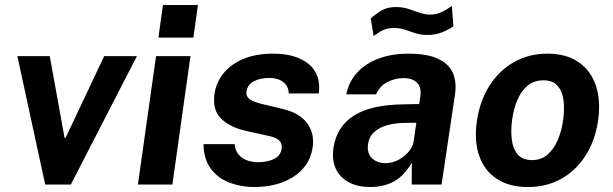

<svg xmlns="http://www.w3.org/2000/svg" viewBox="-20 -743 2466 773"><path d="M162 0 49.9 -517H180.3L240 -187.7H243.8L399.5 -517H531.2L265.2 0Z M535.2 0 608.2 -517H746.8L674 0ZM617.7 -591.5 636 -723H776.9L758.6 -591.5Z M1003 10Q950.2 10 903.9 -7.7Q857.5 -25.4 828.8 -63.6Q800.1 -101.8 799.2 -162.8H924.7Q927.2 -135.2 941.9 -119.3Q956.6 -103.3 976.9 -96.6Q997.2 -89.9 1016.4 -89.9Q1056.8 -89.9 1083.5 -103.2Q1110.1 -116.6 1113.8 -144Q1117.1 -165.2 1104 -177.7Q1090.8 -190.2 1057.6 -196.7L972.2 -215.6Q906.7 -229.9 870.8 -264.7Q834.9 -299.6 843.3 -363.4Q849.7 -410 879.1 -447Q908.6 -484 959.1 -505.5Q1009.6 -527 1078.9 -527Q1172.8 -527 1223.1 -484.9Q1273.4 -442.8 1263.5 -366.6H1142.5Q1141.6 -396.7 1120.2 -412.9Q1098.8 -429.2 1063.6 -429.2Q1027.3 -429.2 1001.7 -415.6Q976.1 -401.9 972.4 -374.4Q969.5 -354.2 987.2 -342.4Q1004.8 -330.5 1044.7 -322L1123.5 -303.1Q1164.3 -292.3 1188.7 -274.2Q1213.1 -256 1224.8 -234.5Q1236.6 -213.1 1239.2 -191.3Q1241.8 -169.6 1239.1 -152.2Q1232.1 -100.4 1200 -64.3Q1167.8 -28.2 1117 -9.1Q1066.2 10 1003 10Z M1469.8 10Q1421.4 10 1385.6 -8.5Q1349.8 -26.9 1332.7 -62.1Q1315.6 -97.3 1322.5 -147.8Q1335.2 -232.8 1403.9 -277.1Q1472.5 -321.5 1606 -322.9L1667.8 -324.2L1672.2 -354.9Q1677.7 -391.7 1658.6 -410.4Q1639.5 -429.2 1601.2 -428.5Q1571 -428.2 1540.4 -413.1Q1509.7 -398.1 1494 -363.2H1374.2Q1385.2 -416.5 1420.1 -453.1Q1454.9 -489.7 1507.3 -508.3Q1559.6 -527 1622.7 -527Q1699.6 -527 1743.5 -506.5Q1787.4 -486 1803.2 -449.3Q1819.1 -412.6 1811.9 -363.5L1757.8 0H1637.5L1638.1 -87.6Q1603.8 -31.4 1562.8 -10.7Q1521.8 10 1469.8 10ZM1532.2 -86.1Q1551.3 -86.1 1570.1 -93.2Q1588.9 -100.3 1604.8 -112.7Q1620.6 -125 1631.5 -140.4Q1642.3 -155.8 1645.1 -172.5L1656.3 -248.8L1606.4 -248.1Q1572 -247.7 1540.6 -239.3Q1509.2 -231 1487.9 -212.5Q1466.5 -194.1 1461.6 -162.5Q1456.8 -126.6 1477.4 -106.4Q1497.9 -86.1 1532.2 -86.1ZM1484.3 -598 1472.5 -668.6Q1493.7 -687.9 1517 -701.3Q1540.3 -714.7 1573.8 -714.7Q1600.9 -714.7 1624.4 -707.1Q1647.8 -699.5 1669.5 -691.8Q1691.2 -684.2 1713.2 -684.2Q1738.3 -684.2 1760.4 -695.5Q1782.4 -706.7 1799.2 -719L1805.4 -637.5Q1788.4 -624.8 1761.2 -613.5Q1733.9 -602.2 1701.1 -602.2Q1673.9 -602.2 1652.8 -609.2Q1631.7 -616.2 1611.2 -623.2Q1590.6 -630.3 1565.9 -630.3Q1541.4 -630.3 1523.8 -622.3Q1506.1 -614.3 1484.3 -598Z M2104.8 10Q2031.1 10 1981 -22.4Q1931 -54.9 1909.7 -114.5Q1888.3 -174.1 1900 -255.6Q1911.8 -337 1950.7 -398.1Q1989.5 -459.2 2049.5 -493.1Q2109.4 -527 2183.7 -527Q2258.6 -527 2308.2 -493.6Q2357.8 -460.2 2378.7 -399.3Q2399.6 -338.3 2387.6 -255.6Q2376.1 -177.7 2338.3 -117.9Q2300.6 -58 2241.3 -24Q2182 10 2104.8 10ZM2122.5 -98.5Q2159.1 -98.5 2184.7 -120.9Q2210.3 -143.3 2225.9 -180.2Q2241.4 -217.2 2247.3 -260.4Q2253.2 -301.4 2248.8 -337.8Q2244.5 -374.3 2225.5 -396.9Q2206.5 -419.6 2167.7 -419.6Q2130.1 -419.6 2104.2 -398.2Q2078.2 -376.8 2063 -340.6Q2047.8 -304.4 2041.8 -260.4Q2036.2 -220 2040.3 -182.8Q2044.4 -145.7 2063.7 -122.1Q2082.9 -98.5 2122.5 -98.5Z"/></svg>

Font: Public Sans Thin
Style: Italic
Weight: 100
Italic angle: -8°
Designer: The Public Sans project authors (U.S. Web Design System). Libre Franklin designed by Pablo Impallari and Rodrigo Fuenzal
Version: Version 2.000